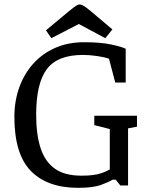

<svg xmlns="http://www.w3.org/2000/svg" viewBox="-20 -854 685 884"><path d="M339.5 10.8Q197.9 10.8 122.1 -66.8Q46.2 -144.3 46.2 -315.9Q46.2 -388.6 68.6 -451.2Q90.9 -513.7 132.7 -560.4Q174.5 -607.1 233.8 -633.4Q293.1 -659.6 367 -659.6Q443.8 -659.6 492.6 -649Q541.5 -638.5 558.7 -629.5V-474.1H510.7L481.8 -583.6Q461.2 -591 427 -596Q392.8 -601.1 362 -601.1Q244.9 -601.1 195.7 -535.8Q146.5 -470.4 146.5 -326Q146.5 -234.9 166.8 -172.2Q187.2 -109.5 232.7 -77.3Q278.3 -45.2 354.6 -45.2Q387.6 -45.2 409.7 -48.3Q431.8 -51.4 449.4 -57.5Q466.9 -63.6 485.5 -73.8V-259.8L414.2 -278V-321.2H610.8V-270.8L569.6 -263V0H534.2L512.5 -26.8H498.6Q480.2 -15.4 444.2 -2.3Q408.2 10.8 339.5 10.8ZM216.3 -678.2 191.6 -714.4 270 -779.6Q302.1 -807 320.1 -820.3Q338 -833.6 346.7 -833.6Q357.2 -833.6 375.8 -820Q394.5 -806.3 424.9 -779.9L497.4 -718.6L464.9 -678.2L343 -743.4Z"/></svg>

Font: Faustina Light
Style: Regular
Weight: 300
Designer: Alfonso Garcia
Foundry: http://www.omnibus-type.com
Version: Version 1.200